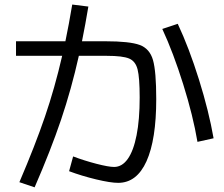

<svg xmlns="http://www.w3.org/2000/svg" viewBox="-20 -802 978 837"><path d="M281.2 -55.7 298.8 -120.1Q347.7 -101.6 400.6 -87.9Q453.6 -74.2 477.5 -74.2Q512.2 -74.2 537.1 -109.4Q562 -144.5 575.4 -212.4Q588.9 -280.3 588.9 -377Q588.9 -463.4 579.8 -499.3Q570.8 -535.2 542.7 -546.9Q514.6 -558.6 446.3 -558.6H323.7Q291 -412.6 246.1 -279.8Q201.2 -147 130.9 14.6L64.5 -7.8Q133.3 -168.5 176 -293.5Q218.8 -418.5 251 -558.6H49.8V-622.1H265.1Q280.3 -694.8 294.9 -782.2L365.2 -773.4Q352.1 -694.8 337.4 -622.1H439.5Q545.4 -622.1 589.1 -606Q632.8 -589.8 647 -540Q661.1 -490.2 661.1 -370.1Q661.1 -193.4 618.7 -99.1Q576.2 -4.9 495.1 -4.9Q461.9 -4.9 398.9 -20Q335.9 -35.2 281.2 -55.7ZM687.5 -675.8 754.9 -698.2Q804.2 -593.3 847.4 -455.1Q890.6 -316.9 911.1 -199.2L840.8 -183.6Q821.8 -296.9 778.6 -434.8Q735.4 -572.8 687.5 -675.8Z"/></svg>

Font: Pretendard
Style: Regular
Weight: 400
Designer: Base glyphs from Inter by Rasmus Andersson; Hangeul glyphs from Noto Sans CJK(Source Han Sans) by Jang Soo-young and Kan
Foundry: Kil Hyung-jin
Version: Version 1.309